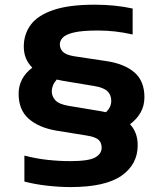

<svg xmlns="http://www.w3.org/2000/svg" viewBox="-20 -768 678 799"><path d="M273.5 10.5Q228 10.5 176.8 4.8Q125.5 -1 81.5 -12.5V-120.5Q130 -108 177.2 -102.8Q224.5 -97.5 272 -97.5Q349.5 -97.5 376.2 -112.8Q403 -128 403 -153Q403 -174.5 390 -186.2Q377 -198 343.5 -203.5L214 -224.5Q141 -237 99.2 -274Q57.5 -311 57.5 -377.5Q57.5 -443.5 114.5 -486.5Q79 -521 79 -574Q79 -626 108.2 -665.2Q137.5 -704.5 202.5 -726.5Q267.5 -748.5 374.5 -748.5Q459 -748.5 532 -732.5V-624.5Q494.5 -633 459.2 -637Q424 -641 387.5 -641Q322.5 -641 288.2 -633Q254 -625 241.5 -611.8Q229 -598.5 229 -583.5Q229 -565 242 -552.2Q255 -539.5 288 -534L424.5 -513.5Q499 -502 540 -466.2Q581 -430.5 581 -363.5Q581 -328 565.2 -300Q549.5 -272 521 -251Q553 -217 553 -163.5Q553 -83.5 485.2 -36.5Q417.5 10.5 273.5 10.5ZM395.5 -306Q409 -303.5 421 -301Q443 -322 443 -348.5Q443 -372 428 -387.5Q413 -403 372.5 -410L242.5 -431.5Q229 -434 216 -437Q205 -424 200.2 -412Q195.5 -400 195.5 -388.5Q195.5 -367 210.2 -350.8Q225 -334.5 265.5 -327.5Z"/></svg>

Font: Encode Sans Expanded
Style: Bold
Weight: 700
Width: 7
Designer: Multiple Designers
Foundry: Impallari Type
Version: Version 3.000; ttfautohint (v1.8.3) -l 8 -r 50 -G 200 -x 14 